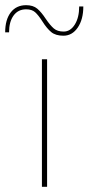

<svg xmlns="http://www.w3.org/2000/svg" viewBox="-72 -722 342 742"><path d="M90 -493H110V0H90ZM92 -639Q76 -664 63.5 -675Q51 -686 29 -686Q-2 -686 -19.5 -662Q-37 -638 -37 -597H-52Q-52 -646 -30.5 -674Q-9 -702 29 -702Q56 -702 72 -688.5Q88 -675 105 -649Q122 -624 136 -612Q150 -600 174 -600Q200 -600 217 -627Q234 -654 234 -697H250Q250 -647 228.5 -615.5Q207 -584 173 -584Q143 -584 126 -598Q109 -612 92 -639Z"/></svg>

Font: Hanken Grotesk Thin
Style: Regular
Weight: 100
Designer: Alfredo Marco Pradil
Foundry: Hanken Design Co.
Version: Version 3.014